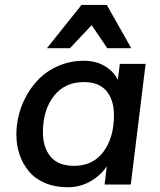

<svg xmlns="http://www.w3.org/2000/svg" viewBox="-20 -766 666 797"><path d="M174.8 -565.9 318.4 -745.6H423.3L524.9 -565.9H425.3L360.4 -661.6L270.5 -565.9ZM261.2 11.2Q208 11.2 166.5 -6.6Q125 -24.4 99.6 -55.2Q74.2 -85.9 61 -124.8Q47.9 -163.6 47.9 -208.5Q47.9 -226.1 50.3 -247.1Q56.6 -299.8 78.9 -347.7Q101.1 -395.5 136 -432.6Q170.9 -469.7 220.7 -491.7Q270.5 -513.7 327.6 -513.7Q377.4 -513.7 413.8 -492.4Q450.2 -471.2 469.2 -435.5L477.5 -501H584.5L522.9 0H414.1L423.3 -75.2Q396 -36.1 354 -12.5Q312 11.2 261.2 11.2ZM453.1 -288.1Q453.1 -351.1 421.9 -388.2Q390.6 -425.3 328.6 -425.3Q248.5 -425.3 203.4 -367.2Q158.2 -309.1 158.2 -217.3Q158.2 -153.3 190.2 -115.5Q222.2 -77.6 287.6 -77.6Q366.2 -77.6 409.7 -136.5Q453.1 -195.3 453.1 -288.1Z"/></svg>

Font: Muli
Style: Semi-BoldItalic
Weight: 600
Italic angle: -7°
Designer: Vernon Adams
Foundry: newtypography
Version: Version 2.0; ttfautohint (v1.00rc1.2-2d82) -l 8 -r 50 -G 200